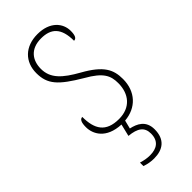

<svg xmlns="http://www.w3.org/2000/svg" viewBox="-244 -590 859 859"><g transform="rotate(-45 186.0 -160.5)"><path d="M172 221C228 221 266 194 266 130C266 75 227 57 190 49L200 9C275 3 325 -50 325 -129C325 -189 305 -231 212 -283C137 -325 97 -361 97 -421C97 -475 127 -517 194 -517C257 -517 291 -486 291 -405C306 -405 312 -420 312 -447C312 -495 275 -542 196 -542C117 -542 69 -493 69 -422C69 -351 102 -316 205 -255C283 -211 297 -178 297 -131C297 -63 258 -15 186 -15C103 -15 76 -61 76 -138C62 -138 55 -124 55 -94C55 -51 83 6 176 10L162 68C215 73 241 91 241 132C241 179 212 198 169 198C150 198 135 195 114 189V211C135 218 153 221 172 221Z"/></g></svg>

Font: Noto Serif Tamil SemiCondensed Thin
Style: Regular
Weight: 100
Width: 4
Designer: Indian Type Foundry, Tom Grace, and the Monotype Design Team
Foundry: Monotype Imaging Inc.
Version: Version 2.004